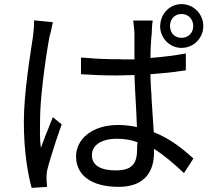

<svg xmlns="http://www.w3.org/2000/svg" viewBox="-20 -863 1040 934"><path d="M807 -736C807 -770 829 -795 863 -795C896 -795 920 -770 920 -736C920 -703 896 -679 863 -679C833 -679 812 -698 808 -726L807 -735V-736ZM209 46C208 34 207 17 206 8C206 -4 207 -23 210 -37C217 -66 232 -115 248 -164L251 -174C261 -204 271 -233 280 -258L237 -293C229 -273 219 -247 208 -220L204 -211C195 -187 186 -164 179 -144C172 -193 175 -234 175 -283C175 -329 180 -390 187 -452L188 -463C198 -548 211 -633 221 -686C227 -704 233 -736 237 -755L146 -764C146 -742 144 -712 141 -689C129 -607 96 -416 96 -269C96 -132 114 -21 134 51L209 46ZM729 -120V-139C777 -109 825 -68 875 -21L921 -92C869 -139 809 -188 728 -220C725 -272 721 -328 717 -387V-398C716 -411 715 -425 714 -439V-449L713 -460C713 -463 713 -467 713 -470L712 -481C712 -488 712 -495 712 -502C724 -503 736 -504 747 -505L758 -506C801 -509 844 -515 884 -521V-603C830 -593 773 -586 712 -581C712 -628 715 -672 718 -699C719 -719 719 -742 723 -763H628C630 -745 634 -715 634 -698V-574C618 -574 603 -574 589 -574H579C568 -575 556 -575 544 -575C527 -575 511 -575 494 -576H485C454 -577 424 -579 393 -582H384C380 -583 377 -583 374 -583V-502C433 -498 485 -496 542 -496C557 -496 572 -496 586 -497H595C608 -497 620 -498 634 -498C635 -458 638 -415 640 -372L641 -357C643 -318 645 -280 646 -245C617 -251 588 -255 555 -255C424 -255 350 -183 350 -102C350 -12 423 46 557 46C692 46 729 -38 729 -120ZM427 -108C427 -157 474 -188 548 -188C584 -188 617 -183 649 -171C647 -158 647 -150 647 -139C647 -73 628 -34 544 -34C472 -34 427 -57 427 -108ZM863 -630C922 -630 969 -678 969 -736C969 -795 922 -843 863 -843C808 -843 765 -800 760 -747L759 -738V-741V-737V-738V-736C759 -678 805 -630 863 -630Z"/></svg>

Font: Glow Sans SC Normal Book
Style: Regular
Weight: 500
Designer: Ryoko NISHIZUKA (kana, bopomofo & ideographs); Paul D. Hunt (Latin, Greek & Cyrillic); Sandoll Communications, Soo-young
Version: Version 0.93